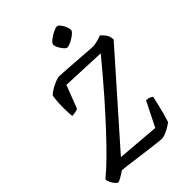

<svg xmlns="http://www.w3.org/2000/svg" viewBox="-272 -1057 1174 1174"><g transform="rotate(-45 315.0 -470.0)"><path d="M38.9 0Q31.8 0 21.6 -11.4Q11.5 -22.9 3.5 -39Q-4.5 -55 -4.5 -69.1Q38 -103.3 94.2 -158.8Q150.5 -214.3 214 -282.7Q277.5 -351.2 341.8 -424.2Q387.5 -476.4 434.6 -531.8Q481.6 -587.3 520.1 -634L235 -646L177.7 -497Q171.4 -493.2 156.9 -489.9Q142.5 -486.6 126 -486.6Q123.3 -513.3 122.8 -546Q122.3 -578.8 124.2 -609.2Q126 -639.5 130 -659.4Q140.6 -669.9 156.3 -680.1Q171.9 -690.2 189 -698.1Q206 -706 219.5 -710.4Q233.1 -714.8 238.9 -714.8Q246.1 -714.8 275 -712.9Q303.9 -711 343.2 -708.5Q382.6 -706 420.9 -703Q459.2 -700 486.8 -698.1Q514.5 -696.2 519.3 -696.2Q527.5 -697 540.8 -699.5Q554 -702 568.3 -706.3Q582.6 -710.5 592.6 -714.5Q605.9 -706.5 620.7 -685.9Q635.5 -665.2 635.5 -637.8L158.5 -98.1L432.9 -75.6L513 -235.1Q530.1 -234.9 541.5 -229.8Q552.9 -224.8 558.4 -219.2Q553.4 -195 546.1 -163.1Q538.9 -131.3 530.2 -100.2Q521.5 -69.1 513.5 -45.4Q497.5 -33.1 478.9 -22.8Q460.4 -12.5 443.8 -6.3Q427.3 0 416.2 0Q405.2 0 373.2 -3.8Q341.2 -7.5 299.6 -12.9Q258 -18.3 216.7 -23.7Q175.5 -29.1 145.3 -33Q115 -36.9 106 -37.1Q82 -20.2 63.1 -10.1Q44.3 0 38.9 0ZM402.2 -803.3Q392.9 -803.3 381.2 -816.7Q369.5 -830.1 360.5 -847.4Q351.5 -864.6 351.5 -876.1Q351.5 -884.8 363 -895.9Q374.5 -907 390.5 -917Q406.4 -927 422.1 -933.7Q437.8 -940.4 446.4 -940.4Q455.9 -940.4 466.9 -926.5Q478 -912.5 485.6 -894.8Q493.3 -877.1 493.3 -865.5Q493.3 -856.2 482.4 -845.6Q471.5 -834.9 456.1 -825.3Q440.7 -815.7 425.8 -809.5Q410.8 -803.3 402.2 -803.3Z"/></g></svg>

Font: Texturina Medium
Style: Italic
Weight: 500
Italic angle: -11°
Designer: Guillermo Torres Carreño
Foundry: Omnibus-Type
Version: Version 1.002